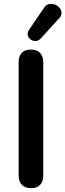

<svg xmlns="http://www.w3.org/2000/svg" viewBox="-20 -971 340 999"><path d="M141 8Q110 8 93.5 -9.5Q77 -27 77 -58V-647Q77 -679 93.5 -696Q110 -713 141 -713Q172 -713 188.5 -696Q205 -679 205 -647V-58Q205 -27 189 -9.5Q173 8 141 8ZM192 -771Q180 -758 165.5 -757.5Q151 -757 139.5 -765.5Q128 -774 124.5 -787Q121 -800 130 -814L208 -929Q219 -946 234.5 -949.5Q250 -953 265 -947.5Q280 -942 289.5 -930.5Q299 -919 300 -904.5Q301 -890 288 -876Z"/></svg>

Font: Nunito ExtraLight
Style: Bold
Weight: 700
Version: Version 3.602